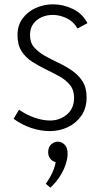

<svg xmlns="http://www.w3.org/2000/svg" viewBox="-20 -598 472 889"><path d="M213 271 192 253Q204 236 213.5 219Q223 202 229 185.5Q235 169 238 153Q220 148 211.5 135Q203 122 203 108Q203 83 217 70.5Q231 58 248 58Q265 58 279 71.5Q293 85 293 114Q293 137 283.5 165Q274 193 256 220.5Q238 248 213 271ZM211 9Q168 9 124.5 -5.5Q81 -20 43 -48L68 -90Q103 -66 140.5 -53Q178 -40 212 -40Q257 -40 290 -68Q323 -96 323 -145Q323 -181 304 -204.5Q285 -228 255 -244.5Q225 -261 192 -277Q159 -293 128.5 -312.5Q98 -332 79.5 -361.5Q61 -391 61 -435Q61 -481 85 -513Q109 -545 146.5 -561.5Q184 -578 226 -578Q272 -578 316.5 -557Q361 -536 385 -491L339 -466Q320 -499 288 -514Q256 -529 224 -529Q197 -529 173 -518.5Q149 -508 134 -487.5Q119 -467 119 -436Q119 -401 138 -379Q157 -357 187 -340Q217 -323 250 -307.5Q283 -292 313 -271.5Q343 -251 362 -221.5Q381 -192 381 -147Q381 -97 356.5 -62Q332 -27 293.5 -9Q255 9 211 9Z"/></svg>

Font: Yaldevi Light
Style: Regular
Weight: 300
Designer: Sol Matas, Rajitha Manaperi, Kosala Senevirathne
Foundry: Mooniak
Version: Version 1.100